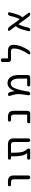

<svg xmlns="http://www.w3.org/2000/svg" viewBox="1883 -2638 734 4540"><g transform="rotate(-90 2250.0 -368.0)"><path d="M150.4 -474.6Q135.7 -474.6 125 -485.4Q114.3 -496.1 114.3 -510.7Q114.3 -525.4 125 -536.1Q135.7 -546.9 150.4 -546.9H228.5Q371.1 -546.9 371.1 -417V-65.4Q371.1 -46.9 357.9 -33.7Q344.7 -20.5 326.2 -20.5Q307.6 -20.5 294.4 -33.7Q281.2 -46.9 281.2 -65.4V-407.2Q281.2 -444.3 264.6 -459.5Q248 -474.6 207 -474.6Z M1247.1 -62.5Q1247.1 -44.9 1234.9 -32.7Q1222.7 -20.5 1204.6 -20.5Q1186.5 -20.5 1174.3 -32.7Q1162.1 -44.9 1162.1 -62.5V-407.2Q1162.1 -444.3 1146.5 -459.5Q1130.9 -474.6 1089.8 -474.6H916Q909.2 -474.6 909.2 -466.8V-405.3Q909.2 -261.7 933.6 -189.5Q951.2 -138.7 980.5 -110.4Q1008.8 -84 1008.8 -54.7Q1008.8 -41 998.5 -30.8Q988.3 -20.5 974.6 -20.5H780.3Q765.6 -20.5 754.9 -31.2Q744.1 -42 744.1 -56.6Q744.1 -71.3 754.9 -82Q765.6 -92.8 780.3 -92.8H892.6Q895.5 -92.8 896 -94.7Q896.5 -96.7 895.5 -98.6Q823.2 -181.6 823.2 -405.3V-466.8Q823.2 -474.6 816.4 -474.6H780.3Q765.6 -474.6 754.9 -485.4Q744.1 -496.1 744.1 -510.7Q744.1 -525.4 754.9 -536.1Q765.6 -546.9 780.3 -546.9H1104.5Q1247.1 -546.9 1247.1 -417Z M1810.5 -407.2Q1810.5 -444.3 1793.9 -459.5Q1777.3 -474.6 1736.3 -474.6H1680.7Q1666 -474.6 1655.3 -485.4Q1644.5 -496.1 1644.5 -510.7Q1644.5 -525.4 1655.3 -536.1Q1666 -546.9 1680.7 -546.9H1756.8Q1899.4 -546.9 1899.4 -417V-78.1Q1899.4 -54.7 1882.3 -37.6Q1865.2 -20.5 1841.8 -20.5H1640.6Q1626 -20.5 1615.2 -31.2Q1604.5 -42 1604.5 -56.6Q1604.5 -71.3 1615.2 -82Q1626 -92.8 1640.6 -92.8H1802.7Q1810.5 -92.8 1810.5 -99.6Z M2511.7 -20.5Q2497.1 -20.5 2486.3 -31.2Q2475.6 -42 2475.6 -56.6Q2475.6 -71.3 2486.3 -82Q2497.1 -92.8 2511.7 -92.8H2654.3Q2662.1 -92.8 2662.1 -99.6V-272.5Q2662.1 -376 2631.3 -428.7Q2600.6 -481.4 2545.9 -481.4Q2501 -481.4 2469.7 -447.3Q2438.5 -413.1 2407.2 -312.5Q2379.9 -222.7 2353.5 -62.5Q2350.6 -44.9 2336.4 -32.7Q2322.3 -20.5 2303.7 -20.5Q2287.1 -20.5 2275.4 -33.2Q2266.6 -43.9 2266.6 -56.6Q2266.6 -59.6 2267.6 -63.5Q2290 -204.1 2293 -259.8Q2294.9 -280.3 2294.9 -298.8Q2294.9 -338.9 2289.1 -373Q2281.2 -414.1 2252 -505.9Q2251 -510.7 2251 -515.6Q2251 -525.4 2256.8 -534.2Q2266.6 -546.9 2282.2 -546.9Q2301.8 -546.9 2317.9 -535.6Q2334 -524.4 2339.8 -505.9Q2358.4 -447.3 2363.3 -395.5Q2363.3 -394.5 2364.7 -394Q2366.2 -393.6 2367.2 -395.5Q2400.4 -470.7 2441.4 -510.7Q2489.3 -557.6 2553.7 -557.6Q2644.5 -557.6 2695.8 -487.3Q2747.1 -417 2747.1 -278.3V-78.1Q2747.1 -54.7 2730 -37.6Q2712.9 -20.5 2689.5 -20.5Z M3315.4 -546.9Q3459 -546.9 3460 -417Q3460 -255.9 3334 -60.5Q3308.6 -20.5 3259.8 -20.5Q3245.1 -20.5 3238.3 -33.7Q3231.4 -46.9 3239.3 -59.6Q3373 -255.9 3373 -410.2Q3373 -445.3 3356.4 -460Q3339.8 -474.6 3299.8 -474.6H3111.3Q3087.9 -474.6 3070.8 -491.7Q3053.7 -508.8 3053.7 -532.2V-671.9Q3053.7 -689.5 3066.4 -702.1Q3079.1 -714.8 3096.7 -714.8Q3114.3 -714.8 3127 -702.1Q3139.6 -689.5 3139.6 -671.9V-554.7Q3139.6 -546.9 3146.5 -546.9Z M4216.8 -58.6Q4225.6 -46.9 4219.2 -33.7Q4212.9 -20.5 4198.2 -20.5Q4150.4 -20.5 4123 -58.6L3953.1 -292Q3949.2 -297.9 3944.3 -293Q3921.9 -266.6 3898.4 -179.7L3865.2 -59.6Q3860.4 -43 3846.2 -31.7Q3832 -20.5 3813.5 -20.5Q3797.9 -20.5 3788.1 -33.2Q3782.2 -41 3782.2 -51.8Q3782.2 -55.7 3783.2 -60.5L3818.4 -190.4Q3852.5 -312.5 3897.5 -354.5Q3903.3 -359.4 3899.4 -365.2L3794.9 -508.8Q3787.1 -520.5 3793.5 -533.7Q3799.8 -546.9 3815.4 -546.9Q3862.3 -546.9 3890.6 -508.8L4059.6 -276.4Q4063.5 -270.5 4068.4 -275.4Q4090.8 -300.8 4115.2 -388.7L4148.4 -507.8Q4153.3 -525.4 4167.5 -536.1Q4181.6 -546.9 4200.2 -546.9Q4214.8 -546.9 4224.6 -535.2Q4230.5 -526.4 4230.5 -516.6Q4230.5 -512.7 4229.5 -507.8L4194.3 -377.9Q4160.2 -255.9 4115.2 -211.9Q4109.4 -207 4113.3 -201.2Z"/></g></svg>

Font: Rounded Mgen+ 1m regular
Style: Regular
Weight: 400
Designer: [Source Han Sans]
Ryoko NISHIZUKA  (kana & ideographs); Paul D. Hunt (Latin, Greek & Cyrillic); Wenlong ZHANG  (bopomofo
Version: Version 1.059.20150602